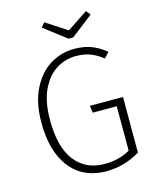

<svg xmlns="http://www.w3.org/2000/svg" viewBox="-129 -969 873 1069"><g transform="rotate(-15 307.0 -434.5)"><path d="M533 -629 504 -598Q467 -627 431.5 -640Q396 -653 351 -653Q291 -653 238.5 -621Q186 -589 153 -520Q120 -451 120 -345Q120 -189 181.5 -110Q243 -31 351 -31Q394 -31 429.5 -40Q465 -49 499 -68V-324H361L355 -365H546V-44Q453 11 351 11Q266 11 203 -29Q140 -69 105 -149Q70 -229 70 -345Q70 -458 109.5 -537Q149 -616 213 -655Q277 -694 351 -694Q407 -694 448.5 -678.5Q490 -663 533 -629ZM491 -855 364 -757H337L209 -855L230 -880L351 -801L470 -880Z"/></g></svg>

Font: FiraGO ExtraLight
Style: Regular
Weight: 200
Designer: bBox Type
Foundry: bBox Type GmbH
Version: Version 1.001